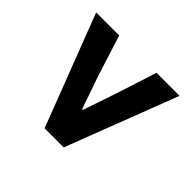

<svg xmlns="http://www.w3.org/2000/svg" viewBox="-126 -810 861 861"><g transform="rotate(-45 304.5 -379.5)"><path d="M570 -115V-261L375 -324L219 -377V-382L375 -436L570 -498V-644L39 -440V-319Z"/></g></svg>

Font: Noto Sans T Chinese Black
Style: Bold
Weight: 900
Designer: Ryoko NISHIZUKA (kana & ideographs); Paul D. Hunt (Latin, Greek & Cyrillic); Wenlong ZHANG (bopomofo); Sandoll Communica
Foundry: Adobe Systems Incorporated
Version: Version 1.000;PS 1;hotconv 1.0.78;makeotf.lib2.5.61930